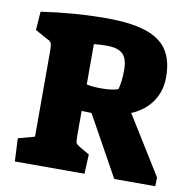

<svg xmlns="http://www.w3.org/2000/svg" viewBox="-78 -762 829 839"><g transform="rotate(10 337.0 -343.0)"><path d="M37 -102 110 -122V-503Q110 -529 106 -537.5Q102 -546 85 -553L33 -582L39 -664Q189 -686 328 -686Q436 -686 502 -664.5Q568 -643 598.5 -597.5Q629 -552 629 -477Q629 -415 597 -368.5Q565 -322 506 -297L666 -39L665 0H483L335 -267L291 -268V-156Q291 -132 294.5 -125.5Q298 -119 312 -111L355 -86L351 0H42ZM433 -390Q443 -426 443 -476Q443 -526 421.5 -547Q400 -568 350 -568Q322 -568 293 -565V-386Q319 -380 355 -380Q408 -380 433 -390Z"/></g></svg>

Font: Suez One
Style: Regular
Weight: 400
Designer: Michal Sahar
Foundry: Hagilda
Version: Version 1.001